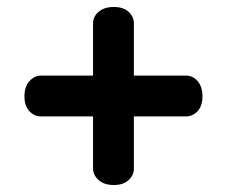

<svg xmlns="http://www.w3.org/2000/svg" viewBox="-20 -617 650 550"><path d="M50 -341Q50 -368.5 64.2 -384.5Q78.5 -400.5 98 -400.5H513Q532.5 -400.5 546.2 -384.5Q560 -368.5 560 -341Q560 -313.5 546 -298.5Q532 -283.5 513 -283.5H97Q78.5 -283.5 64.2 -298.5Q50 -313.5 50 -341ZM306 -87Q278.5 -87 262.5 -101.2Q246.5 -115.5 246.5 -135V-550Q246.5 -569.5 262.5 -583.2Q278.5 -597 306 -597Q333.5 -597 348.5 -583Q363.5 -569 363.5 -550V-134Q363.5 -115.5 348.5 -101.2Q333.5 -87 306 -87Z"/></svg>

Font: Fraunces 9pt S100 Black
Style: Regular
Weight: 900
Version: Version 1.000; ttfautohint (v1.8.3)